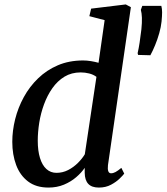

<svg xmlns="http://www.w3.org/2000/svg" viewBox="-20 -837 752 867"><path d="M467.5 -91Q465.5 -73 469 -63.8Q472.5 -54.5 481.5 -54.5Q491 -54.5 501.8 -60.2Q512.5 -66 528 -79L541 -53Q536 -46 520.5 -30.8Q505 -15.5 481.2 -2.8Q457.5 10 426.5 10Q394.5 10 378.8 -6.5Q363 -23 362.5 -56.5V-79Q348 -57.5 324.2 -37Q300.5 -16.5 268.8 -3.2Q237 10 199 10Q143 10 106.8 -17.5Q70.5 -45 53 -91.8Q35.5 -138.5 35.5 -196.5Q35.5 -247 48.5 -299Q61.5 -351 87.5 -398.5Q113.5 -446 152 -483.2Q190.5 -520.5 241.2 -542.2Q292 -564 355.5 -564Q372 -564 390.5 -561Q409 -558 425 -553.5L452.5 -746L383.5 -764L391.5 -798L548 -817L571 -804.5ZM415.5 -490Q401.5 -500.5 382.8 -505.2Q364 -510 344.5 -510Q303 -510 271.2 -490.8Q239.5 -471.5 216.5 -438.8Q193.5 -406 178.8 -365.8Q164 -325.5 157.2 -282.8Q150.5 -240 150.5 -201.5Q150.5 -156.5 160.5 -123.8Q170.5 -91 189.5 -73.8Q208.5 -56.5 235 -56.5Q263 -56.5 287.8 -69.2Q312.5 -82 332 -101.5Q351.5 -121 363 -140.5ZM659 -587.5 603.5 -589 601.5 -597Q606.5 -618.5 610.5 -645Q614.5 -671.5 618.5 -705Q621.5 -735 620.8 -756.8Q620 -778.5 616 -792.5L622.5 -810.5H708.5Q712 -797.5 712 -781.5Q712 -765.5 709.5 -739.5Q707 -715 699 -686.8Q691 -658.5 680.2 -632.5Q669.5 -606.5 659 -587.5Z"/></svg>

Font: Merriweather 28pt Medium
Style: Italic
Weight: 500
Italic angle: -7.8°
Version: Version 2.101